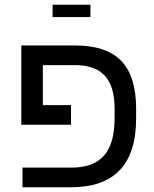

<svg xmlns="http://www.w3.org/2000/svg" viewBox="-20 -791 650 811"><path d="M464 -290V-333Q464 -426 423 -471Q382 -516 296 -516H161V-347H280V-264H70V-599H297Q429 -599 492 -534Q555 -469 555 -331V-291Q555 0 280 0H75V-83H282Q375 -83 419.5 -134Q464 -185 464 -290ZM202 -719V-771H362V-719Z"/></svg>

Font: Libra Sans
Style: Regular
Weight: 400
Foundry: Context Ltd
Version: Version 1.002